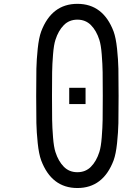

<svg xmlns="http://www.w3.org/2000/svg" viewBox="-20 -948 707 980"><path d="M333.3 -500H416.7V-416.7H333.3ZM559.9 -787.1Q571.6 -755.2 577.5 -699.2Q583.3 -643.2 584.3 -597.3Q585.3 -551.4 585.3 -458.3Q585.3 -365.2 584.3 -319.3Q583.3 -273.4 577.5 -217.4Q571.6 -161.5 559.9 -129.6Q506.5 11.7 375 11.7Q243.5 11.7 190.1 -129.6Q178.4 -161.5 172.5 -217.4Q166.7 -273.4 165.7 -319.3Q164.7 -365.2 164.7 -458.3Q164.7 -551.4 165.7 -597.3Q166.7 -643.2 172.5 -699.2Q178.4 -755.2 190.1 -787.1Q243.5 -928.4 375 -928.4Q506.5 -928.4 559.9 -787.1ZM263 -744.8Q254.6 -719.4 250.7 -669.6Q246.7 -619.8 246.1 -579.4Q245.4 -539.1 245.4 -458.3Q245.4 -377.6 246.1 -337.2Q246.7 -296.9 250.7 -247.1Q254.6 -197.3 263 -171.9Q278 -125 305.7 -97Q333.3 -69 375 -69Q416.7 -69 444.3 -97Q472 -125 487 -171.9Q495.4 -197.3 499.3 -247.1Q503.3 -296.9 503.9 -337.2Q504.6 -377.6 504.6 -458.3Q504.6 -539.1 503.9 -579.4Q503.3 -619.8 499.3 -669.6Q495.4 -719.4 487 -744.8Q472 -791.7 444.3 -819.7Q416.7 -847.7 375 -847.7Q333.3 -847.7 305.7 -819.7Q278 -791.7 263 -744.8Z"/></svg>

Font: Monoid
Style: Regular
Weight: 400
Width: 4
Monospace: yes
Designer: Andreas Larsen (@larsenwork)
Version: Version 0.61